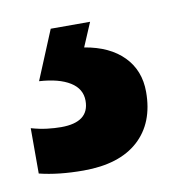

<svg xmlns="http://www.w3.org/2000/svg" viewBox="-61 -39 283 317"><g transform="rotate(-10 81.0 120.0)"><path d="M180 130Q180 182 148 211Q116 240 56 240Q14 240 -18 232V156Q-4 160 8.5 161.5Q21 163 32 163Q79 163 79 127Q79 107 60.5 95.5Q42 84 9 82L43 0H109L92 40Q134 47 157 70.5Q180 94 180 130Z"/></g></svg>

Font: Noto Sans Armenian ExtraCondensed
Style: Bold
Weight: 700
Width: 2
Designer: Monotype Design Team
Foundry: Monotype Imaging Inc.
Version: Version 2.008; ttfautohint (v1.8.4.7-5d5b)